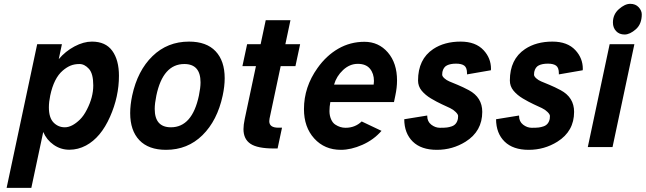

<svg xmlns="http://www.w3.org/2000/svg" viewBox="-20 -749 3289 978"><path d="M139.6 208H13.7L169.4 -523.9H295.4L279.3 -447.8Q313 -487.8 359.4 -512.5Q405.8 -537.1 448.2 -537.1Q518.1 -537.1 552 -490Q585.9 -442.9 585.9 -362.8Q585.9 -256.8 540.5 -154.3Q493.7 -48.3 418 -7.8Q377.4 13.7 333.3 13.7Q289.1 13.7 253.2 -11.5Q217.3 -36.6 200.2 -76.7ZM422.9 -191.4Q455.1 -253.9 455.1 -314Q455.1 -374 432.9 -398.4Q410.6 -422.9 385 -422.9Q359.4 -422.9 339.6 -414.8Q319.8 -406.7 299.8 -389.6Q254.4 -351.1 235.8 -262.2Q229 -230 229 -202.1Q229 -149.4 252.7 -125Q276.4 -100.6 310.1 -100.6Q346.7 -100.6 387.2 -140.1Q406.7 -159.2 422.9 -191.4Z M776.4 -262.2Q768.1 -221.7 768.1 -194.3Q768.1 -100.6 850.6 -100.6Q959 -100.6 993.2 -262.2Q1001.5 -302.7 1001.5 -329.1Q1001.5 -422.9 918.9 -422.9Q810.1 -422.9 776.4 -262.2ZM653.3 -262.2Q680.7 -389.2 756.8 -463.1Q833 -537.1 942.9 -537.1Q1031.7 -537.1 1078.1 -488Q1124.5 -439 1124.5 -350.6Q1124.5 -309.6 1114.3 -262.2Q1086.9 -134.8 1011.2 -60.3Q935.5 14.2 825.7 14.2Q736.8 14.2 689.9 -34.9Q643.1 -84 643.1 -172.9Q643.1 -213.9 653.3 -262.2Z M1283.7 -412.1H1214.8L1238.8 -523.9H1307.6L1333.5 -646H1459.5L1433.6 -523.9H1508.8L1484.9 -412.1H1409.7L1353 -145Q1351.6 -137.7 1351.6 -131.8Q1351.6 -98.6 1397.5 -98.6H1416.5L1394 7.3H1375Q1291.5 7.3 1255.9 -16.6Q1220.2 -40.5 1220.2 -91.3Q1220.2 -112.3 1226.6 -143.1Z M1681.6 -317.9H1883.3Q1884.8 -327.6 1884.8 -336.4Q1884.8 -374.5 1864.3 -399.2Q1843.8 -423.8 1802.5 -423.8Q1761.2 -423.8 1727.5 -392.3Q1693.8 -360.8 1681.6 -317.9ZM1740.2 -98.1Q1788.6 -98.1 1822.3 -130.4L1923.3 -82.5Q1883.3 -36.6 1825.7 -11.2Q1768.1 14.2 1716.3 14.2Q1633.3 14.2 1580.8 -43.5Q1528.3 -101.1 1528.3 -193.4Q1528.3 -305.7 1597.2 -402.3Q1642.1 -465.8 1703.1 -501Q1764.2 -536.1 1836.4 -536.1Q1908.7 -536.1 1955.6 -481.9Q2002.4 -427.7 2002.4 -338.9Q2002.4 -302.7 1993.7 -262.2L1986.8 -229H1662.6Q1658.2 -205.6 1658.2 -183.1Q1658.2 -160.6 1666.3 -141.8Q1674.3 -123 1688 -114.3Q1712.4 -98.1 1740.2 -98.1Z M2481 -398.4 2480.5 -391.1 2358.9 -370.1V-375.5Q2358.9 -404.3 2345 -414.6Q2331.1 -424.8 2303 -424.8Q2274.9 -424.8 2256.8 -416Q2238.8 -407.2 2233.4 -382.3Q2232.4 -376.5 2232.4 -368.4Q2232.4 -360.4 2243.4 -350.3Q2254.4 -340.3 2269 -334.2Q2283.7 -328.1 2310.8 -316.9Q2337.9 -305.7 2368.2 -289.6Q2436.5 -252.9 2436.5 -179.2Q2436.5 -80.6 2351.6 -27.3Q2285.2 14.2 2205.3 14.2Q2125.5 14.2 2082.5 -27.8Q2039.6 -69.8 2039.1 -141.6L2156.2 -160.6V-158.2Q2156.2 -129.9 2176.8 -114Q2197.3 -98.1 2220.9 -98.1Q2244.6 -98.1 2256.6 -99.6Q2268.6 -101.1 2281.2 -105.5Q2306.6 -114.3 2312.5 -144Q2313.5 -149.9 2313.5 -158.2Q2313.5 -166.5 2301 -178.7Q2288.6 -190.9 2272.5 -198.5Q2256.3 -206.1 2230.5 -218Q2204.6 -230 2175.5 -247.3Q2146.5 -264.6 2127.9 -287.1Q2109.4 -309.6 2109.4 -338.9Q2109.4 -447.3 2186.5 -499Q2243.7 -537.1 2326.2 -537.1Q2402.8 -537.1 2443.4 -493.2Q2481 -452.6 2481 -398.4Z M2948.7 -398.4 2948.2 -391.1 2826.7 -370.1V-375.5Q2826.7 -404.3 2812.7 -414.6Q2798.8 -424.8 2770.8 -424.8Q2742.7 -424.8 2724.6 -416Q2706.5 -407.2 2701.2 -382.3Q2700.2 -376.5 2700.2 -368.4Q2700.2 -360.4 2711.2 -350.3Q2722.2 -340.3 2736.8 -334.2Q2751.5 -328.1 2778.6 -316.9Q2805.7 -305.7 2835.9 -289.6Q2904.3 -252.9 2904.3 -179.2Q2904.3 -80.6 2819.3 -27.3Q2752.9 14.2 2673.1 14.2Q2593.3 14.2 2550.3 -27.8Q2507.3 -69.8 2506.8 -141.6L2624 -160.6V-158.2Q2624 -129.9 2644.5 -114Q2665 -98.1 2688.7 -98.1Q2712.4 -98.1 2724.4 -99.6Q2736.3 -101.1 2749 -105.5Q2774.4 -114.3 2780.3 -144Q2781.2 -149.9 2781.2 -158.2Q2781.2 -166.5 2768.8 -178.7Q2756.3 -190.9 2740.2 -198.5Q2724.1 -206.1 2698.2 -218Q2672.4 -230 2643.3 -247.3Q2614.3 -264.6 2595.7 -287.1Q2577.1 -309.6 2577.1 -338.9Q2577.1 -447.3 2654.3 -499Q2711.4 -537.1 2793.9 -537.1Q2870.6 -537.1 2911.1 -493.2Q2948.7 -452.6 2948.7 -398.4Z M3085.4 -523.9H3211.4L3100.1 0H2974.1ZM3102.1 -634.3Q3102.1 -675.8 3132.6 -702.6Q3163.1 -729.5 3190.2 -729.5Q3217.3 -729.5 3233.2 -712.2Q3249 -694.8 3249 -675.8Q3249 -626.5 3218.8 -599.9Q3188.5 -573.2 3161.4 -573.2Q3134.3 -573.2 3118.2 -590.6Q3102.1 -607.9 3102.1 -634.3Z"/></svg>

Font: Tuffy
Style: BoldItalic
Weight: 700
Italic angle: -12°
Designer: Thatcher Ulrich, Karoly Barta, Michael Everson
Version: Version 001.271